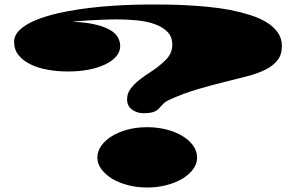

<svg xmlns="http://www.w3.org/2000/svg" viewBox="-20 -816 1328 858"><path d="M619.6 -310.1Q592.8 -310.1 570.3 -326.2Q547.9 -342.3 547.9 -372.1Q547.9 -398.4 563 -418.5Q577.6 -438.5 600.1 -456.8Q622.6 -475.1 648.9 -491.7Q689.5 -517.6 719.7 -547.4Q750 -577.1 750 -616.2Q750 -650.9 729 -672.9Q708 -694.8 673.3 -707.5Q638.7 -720.2 593.3 -724.9Q547.9 -729.5 499 -729.5Q475.1 -729.5 437.5 -728Q399.9 -726.6 363 -724.1Q326.2 -721.7 303.2 -718.8Q365.2 -716.3 406.5 -706.3Q447.8 -696.3 472.7 -681.6Q497.1 -667 507.1 -648.4Q517.1 -629.9 517.1 -610.4Q517.1 -584 498.5 -563Q480 -542 448.2 -527.3Q382.3 -496.6 282.7 -496.6Q237.3 -496.6 194.1 -504.2Q150.9 -511.7 117.7 -527.8Q84 -543.9 63.5 -568.8Q43 -593.8 43 -628.9Q43 -658.2 67.9 -682.1Q92.8 -706.1 136.5 -724.6Q180.2 -743.2 239.3 -756.8Q325.7 -776.4 431.9 -786.1Q538.1 -795.9 657.7 -795.9Q687.5 -795.9 728.5 -795.4Q769.5 -794.9 815.9 -792.5Q862.3 -790 911.9 -785.2Q961.4 -780.3 1008.8 -771.5Q1055.7 -762.2 1097.9 -748.8Q1140.1 -735.4 1171.4 -716.3Q1203.1 -696.8 1221.4 -670.7Q1239.7 -644.5 1239.7 -610.4Q1239.7 -571.3 1220.2 -546.9Q1200.7 -522 1166 -504.6Q1131.3 -487.3 1084 -475.1L981.4 -449.2Q925.8 -435.5 864.5 -417.7Q803.2 -399.9 741.2 -372.1Q719.7 -362.8 708.7 -351.1Q697.8 -339.4 689.9 -331.1Q681.2 -320.8 665.3 -315.4Q649.4 -310.1 619.6 -310.1ZM637.7 22Q591.3 22 551 11.2Q510.7 0.5 480.5 -17.6Q450.7 -36.1 432.9 -60.3Q415 -84.5 415 -112.3Q415 -140.1 432.9 -165Q450.7 -189.9 480.5 -208Q510.7 -226.6 551 -237.1Q591.3 -247.6 637.7 -247.6Q683.6 -247.6 724.4 -237.1Q765.1 -226.6 795.4 -208Q825.7 -189.9 843.3 -165Q860.8 -140.1 860.8 -112.3Q860.8 -84.5 843.3 -60.3Q825.7 -36.1 795.4 -17.6Q765.1 0.5 724.4 11.2Q683.6 22 637.7 22Z"/></svg>

Font: Asset
Style: Regular
Weight: 400
Version: Version 1.003; ttfautohint (v1.8.4.7-5d5b)